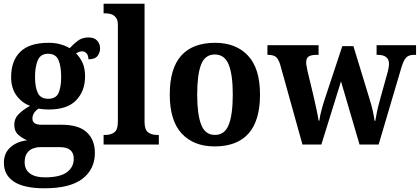

<svg xmlns="http://www.w3.org/2000/svg" viewBox="-20 -780 2265 1036"><path d="M220 236Q110 236 55.5 200.5Q1 165 1 98Q1 46 36.5 14.5Q72 -17 127 -23Q101 -33 79 -52.5Q57 -72 57 -107Q57 -140 80 -163.5Q103 -187 142 -209Q98 -225 69 -264.5Q40 -304 40 -364Q40 -452 89.5 -500.5Q139 -549 242 -549Q278 -549 306 -541Q334 -533 356 -520Q375 -541 399 -559.5Q423 -578 458 -578Q489 -578 504.5 -560.5Q520 -543 520 -520Q520 -496 506 -478Q492 -460 457 -460Q457 -481 447 -492Q437 -503 424 -503Q413 -503 405 -499.5Q397 -496 390 -492Q411 -472 425 -442Q439 -412 439 -368Q439 -289 391 -239Q343 -189 242 -189Q231 -189 214 -190.5Q197 -192 189 -194Q177 -188 166 -173.5Q155 -159 155 -140Q155 -107 203 -107H311Q405 -107 448.5 -66Q492 -25 492 45Q492 133 425 184.5Q358 236 220 236ZM240 -247Q282 -247 296 -278.5Q310 -310 310 -365Q310 -422 295.5 -456Q281 -490 239 -490Q199 -490 184 -455Q169 -420 169 -364Q169 -310 184 -278.5Q199 -247 240 -247ZM222 177Q303 177 340.5 149.5Q378 122 378 77Q378 14 304 14H195Q177 14 158 21Q139 28 126 46Q113 64 113 96Q113 135 141.5 156Q170 177 222 177Z M539 0V-52H550Q578 -52 597 -66Q616 -80 616 -123V-647Q616 -673 604.5 -686.5Q593 -700 578 -704Q563 -708 550 -708H539V-760H760V-123Q760 -80 779 -66Q798 -52 826 -52H837V0Z M1138 10Q1025 10 960.5 -59.5Q896 -129 896 -270Q896 -411 958 -480Q1020 -549 1141 -549Q1253 -549 1318 -480Q1383 -411 1383 -270Q1383 -129 1321 -59.5Q1259 10 1138 10ZM1140 -52Q1193 -52 1214.5 -107.5Q1236 -163 1236 -270Q1236 -377 1214 -431.5Q1192 -486 1139 -486Q1086 -486 1065 -431.5Q1044 -377 1044 -270Q1044 -163 1065.5 -107.5Q1087 -52 1140 -52Z M1492 -431Q1482 -463 1468 -473.5Q1454 -484 1426 -484H1423V-536H1699V-484H1688Q1660 -484 1646 -475.5Q1632 -467 1632 -442Q1632 -434 1634.5 -422Q1637 -410 1639 -398L1671 -265Q1679 -229 1687.5 -190.5Q1696 -152 1699 -129H1703Q1706 -153 1714.5 -185Q1723 -217 1732 -244L1827 -531H1887L1977 -236Q1985 -211 1992 -179.5Q1999 -148 2001 -128H2005Q2009 -152 2014.5 -178.5Q2020 -205 2029 -237L2070 -385Q2074 -398 2076.5 -412.5Q2079 -427 2079 -435Q2079 -484 2018 -484H2012V-536H2225V-484H2213Q2186 -484 2171.5 -469.5Q2157 -455 2143 -406L2023 0H1920L1820 -341L1714 0H1612Z"/></svg>

Font: Noto Serif Lao SemiCondensed
Style: Bold
Weight: 700
Width: 4
Designer: Monotype Design Team
Foundry: Monotype Imaging Inc.
Version: Version 2.003; ttfautohint (v1.8.4.7-5d5b)